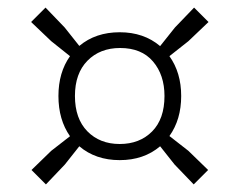

<svg xmlns="http://www.w3.org/2000/svg" viewBox="-20 -623 632 506"><path d="M101 -137 63 -175 115 -225.5 164.5 -264Q134 -307.5 134 -370Q134 -432 164.5 -475L115 -514.5L62 -565L100 -603L150.5 -550.5L189 -502Q232 -538 295.5 -538Q359 -538 402 -501.5L441 -550.5L491.5 -603L529.5 -565L476.5 -514.5L426.5 -475Q457.5 -431.5 457.5 -370Q457.5 -308 426.5 -264.5L476.5 -225.5L528.5 -175L490.5 -137L440 -189.5L402 -237.5Q359 -201 295.5 -201Q232 -201 189 -237.5L151 -189.5ZM295.5 -243.5Q348 -243.5 380.8 -276.5Q413.5 -309.5 413.5 -370Q413.5 -425.5 383.2 -461Q353 -496.5 296.5 -496.5Q243.5 -496.5 210.5 -463Q177.5 -429.5 177.5 -370Q177.5 -310.5 210.2 -277Q243 -243.5 295.5 -243.5Z"/></svg>

Font: Encode Sans SmExp Lt
Style: Regular
Weight: 300
Width: 6
Designer: Multiple Designers
Foundry: Impallari Type
Version: Version 3.002; ttfautohint (v1.8.3) -l 8 -r 50 -G 200 -x 14 